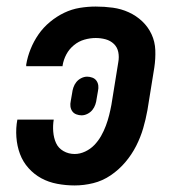

<svg xmlns="http://www.w3.org/2000/svg" viewBox="-20 -558 540 586"><path d="M208 8Q181 8 154.5 3Q128 -2 106 -14Q84 -26 67 -45Q50 -64 41 -88Q32 -112 30 -139.5Q28 -167 33 -193H144Q141 -175 142.5 -156Q144 -137 151 -121.5Q158 -106 173.5 -97Q189 -88 208 -88Q224 -88 240 -95.5Q256 -103 268 -115.5Q280 -128 288.5 -143Q297 -158 303 -174Q309 -190 313 -206Q317 -222 320 -238L341 -368Q344 -384 341 -399Q338 -414 327.5 -424Q317 -434 302.5 -438Q288 -442 272 -442Q255 -442 237.5 -437Q220 -432 205.5 -420Q191 -408 182.5 -392Q174 -376 171 -358Q171 -358 171 -357Q171 -356 171 -356H60Q60 -357 60 -358.5Q60 -360 60 -361Q64 -385 73.5 -408.5Q83 -432 97.5 -453Q112 -474 132.5 -491Q153 -508 176 -519Q199 -530 223.5 -534Q248 -538 272 -538Q299 -538 324.5 -534.5Q350 -531 373 -520.5Q396 -510 414 -493Q432 -476 442.5 -453.5Q453 -431 454 -405Q455 -379 451 -352L430 -222Q425 -194 417 -166.5Q409 -139 395.5 -112.5Q382 -86 362.5 -63Q343 -40 318 -23Q293 -6 264.5 1Q236 8 208 8ZM229 -206Q221 -206 213 -209Q205 -212 200.5 -218.5Q196 -225 195 -233Q194 -241 196 -250L200 -273Q201 -282 204 -291Q207 -300 213 -307.5Q219 -315 228 -319.5Q237 -324 246 -324Q254 -324 262 -321Q270 -318 274.5 -311.5Q279 -305 280 -297Q281 -289 279 -280L275 -257Q274 -248 271 -239Q268 -230 262 -222.5Q256 -215 247 -210.5Q238 -206 229 -206Z"/></svg>

Font: Iosevka Curly Oblique
Style: Bold
Weight: 700
Italic angle: -9°
Monospace: yes
Designer: Belleve Invis
Foundry: Belleve Invis
Version: Version 11.1.0; ttfautohint (v1.8.3)